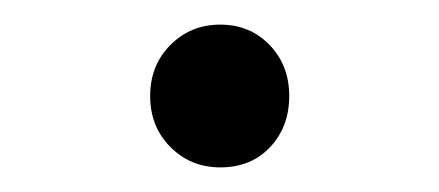

<svg xmlns="http://www.w3.org/2000/svg" viewBox="-20 -345 357 156"><path d="M102 -267Q102 -292 118.5 -308.5Q135 -325 159 -325Q183 -325 199 -308.5Q215 -292 215 -267Q215 -242 199.5 -225.5Q184 -209 159 -209Q135 -209 118.5 -225.5Q102 -242 102 -267Z"/></svg>

Font: Evergrow Sans 
Style: Medium
Weight: 500
Foundry: 10Web
Version: Version 1.000